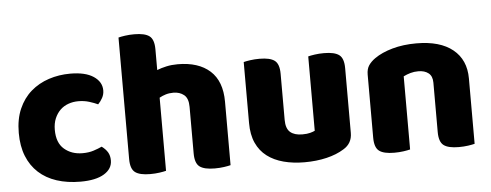

<svg xmlns="http://www.w3.org/2000/svg" viewBox="-47 -779 2333 913"><g transform="rotate(-5 1119.5 -322.5)"><path d="M326 -367Q301 -367 278.5 -359Q256 -351 239.5 -335Q223 -319 213 -295.5Q203 -272 203 -241Q203 -179 238 -149Q273 -119 325 -119Q355 -119 378 -126.5Q401 -134 418 -142Q437 -128 446.5 -112Q456 -96 456 -73Q456 -33 416.5 -9Q377 15 304 15Q241 15 190.5 -1.5Q140 -18 104.5 -50.5Q69 -83 50 -130.5Q31 -178 31 -241Q31 -307 52.5 -356Q74 -405 111 -437Q148 -469 196.5 -485Q245 -501 299 -501Q371 -501 410 -475Q449 -449 449 -408Q449 -389 440 -372.5Q431 -356 419 -344Q402 -352 378 -359.5Q354 -367 326 -367Z M1021 -1Q1010 2 989.5 5Q969 8 945 8Q895 8 873 -8.5Q851 -25 851 -72V-294Q851 -335 830.5 -351.5Q810 -368 780 -368Q760 -368 743.5 -363Q727 -358 713 -350V-1Q702 2 681.5 5Q661 8 637 8Q587 8 565 -8.5Q543 -25 543 -72V-652Q554 -655 574.5 -658Q595 -661 619 -661Q669 -661 691 -644.5Q713 -628 713 -581V-482Q733 -490 758 -495.5Q783 -501 812 -501Q911 -501 966 -451.5Q1021 -402 1021 -304V-1Z M1126 -484Q1137 -487 1157.5 -490Q1178 -493 1202 -493Q1252 -493 1274 -476.5Q1296 -460 1296 -413V-193Q1296 -152 1316 -134.5Q1336 -117 1374 -117Q1397 -117 1411.5 -121Q1426 -125 1434 -129V-484Q1445 -487 1465.5 -490Q1486 -493 1510 -493Q1560 -493 1582 -476.5Q1604 -460 1604 -413V-104Q1604 -54 1562 -29Q1527 -7 1478.5 4.5Q1430 16 1373 16Q1319 16 1273.5 4Q1228 -8 1195 -33Q1162 -58 1144 -97.5Q1126 -137 1126 -193Z M2186 -1Q2175 2 2154.5 5Q2134 8 2110 8Q2060 8 2038 -8.5Q2016 -25 2016 -72V-308Q2016 -339 1997.5 -353.5Q1979 -368 1949 -368Q1929 -368 1911.5 -363Q1894 -358 1878 -350V-1Q1867 2 1846.5 5Q1826 8 1802 8Q1752 8 1730 -8.5Q1708 -25 1708 -72V-373Q1708 -400 1719.5 -417Q1731 -434 1751 -448Q1785 -472 1836.5 -486.5Q1888 -501 1951 -501Q2064 -501 2125 -451.5Q2186 -402 2186 -313Z"/></g></svg>

Font: Baloo Tammudu 2 ExtraBold
Style: Regular
Weight: 800
Designer: Maithili Shingre, Omkar Shende and Ek Type
Foundry: Ek Type
Version: Version 1.640;hotconv 1.0.111;makeotfexe 2.5.65597; ttfautoh